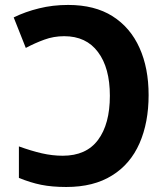

<svg xmlns="http://www.w3.org/2000/svg" viewBox="-20 -744 677 774"><path d="M247.1 9.8Q189.9 9.8 146 1Q102.5 -7.8 56.2 -26.9V-153.8Q106.4 -135.7 148.4 -126Q191.4 -116.2 232.9 -116.2Q327.6 -116.2 375 -179.7Q422.9 -243.7 422.9 -357.9Q422.9 -470.7 375 -534.2Q327.6 -598.1 238.8 -598.1Q196.3 -598.1 158.2 -584Q120.6 -570.3 84 -550.8L35.2 -673.8Q82 -696.8 137.7 -710.4Q192.4 -724.1 254.9 -724.1Q361.8 -724.1 433.6 -678.7Q505.9 -632.8 542.5 -550.8Q579.1 -469.7 579.1 -360.8Q579.1 -250 542.5 -166.5Q505.4 -82 431.6 -36.6Q357.9 9.8 247.1 9.8Z"/></svg>

Font: Droid Sans Thai
Style: Bold
Weight: 700
Designer: Steve Matteson
Foundry: Ascender Corporation
Version: Version 1.00